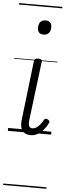

<svg xmlns="http://www.w3.org/2000/svg" viewBox="-76 -917 452 1325"><g transform="rotate(5 150.0 -255.0)"><path d="M158 16Q118 16 99.5 -11.5Q81 -39 90 -96L137 -496Q139 -506 145.5 -510.5Q152 -515 165 -515Q180 -515 186.5 -510Q193 -505 191 -494L142 -97Q137 -65 142.5 -48.5Q148 -32 167 -32Q181 -32 193.5 -40Q206 -48 218.5 -63Q231 -78 242 -98Q246 -105 253 -106Q260 -107 268 -102Q277 -97 279.5 -90.5Q282 -84 278 -78Q265 -51 246 -29.5Q227 -8 205 4Q183 16 158 16ZM187 -683Q167 -683 156 -694Q145 -705 145 -727Q145 -752 157 -767Q169 -782 194 -782Q214 -782 225 -771Q236 -760 236 -737Q236 -713 223.5 -698Q211 -683 187 -683ZM0 365H300V375H0ZM0 -20H300V0H0ZM0 -505H300V-500H0ZM0 -885H300V-875H0Z"/></g></svg>

Font: Playwrite GB S Guides
Style: Italic
Weight: 400
Italic angle: -7.01216°
Designer: Veronika Burian, José Scaglione
Foundry: TypeTogether
Version: Version 1.002